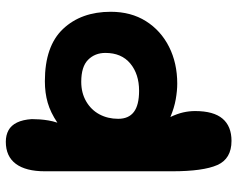

<svg xmlns="http://www.w3.org/2000/svg" viewBox="-96 -694 797 644"><g transform="rotate(-90 302.0 -371.5)"><path d="M152 7Q92 7 71 -40.5Q50 -88 50 -192Q50 -221 50 -267.5Q50 -314 50 -369Q50 -424 50 -475.5Q50 -527 50 -566Q50 -605 50 -619Q50 -683 75 -716.5Q100 -750 149 -750Q171 -750 187.5 -741Q204 -732 213.5 -712.5Q223 -693 225 -663Q225 -650 224 -636Q223 -622 220.5 -607Q218 -592 213 -577Q247 -600 280 -609.5Q313 -619 352 -619Q470 -619 527.5 -558Q585 -497 585 -398Q585 -330 553.5 -280Q522 -230 467.5 -202.5Q413 -175 344 -175Q320 -175 291.5 -180Q263 -185 232 -198Q243 -175 247.5 -155Q252 -135 252 -115Q252 -53 226.5 -23Q201 7 152 7ZM320 -303Q376 -303 411.5 -332.5Q447 -362 447 -416Q447 -451 424 -474Q401 -497 350 -497Q313 -497 284.5 -480.5Q256 -464 241 -436Q226 -408 226 -373Q226 -338 249 -320.5Q272 -303 320 -303Z"/></g></svg>

Font: DynaPuff Medium
Style: Regular
Weight: 500
Version: Version 2.000